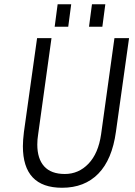

<svg xmlns="http://www.w3.org/2000/svg" viewBox="-20 -880 638 906"><path d="M273 6Q88 6 88 -190Q88 -218 93 -258L155 -700H223L160 -246Q156 -222 156 -198Q156 -131 188.5 -95Q221 -59 286 -59Q351 -59 397.5 -107.5Q444 -156 457 -246L520 -700H589L527 -258Q509 -127 444 -60.5Q379 6 273 6ZM238 -754 252 -860H316L302 -754ZM400 -754 414 -860H477L463 -754Z"/></svg>

Font: Gudea
Style: Italic
Weight: 400
Version: Version 1.002